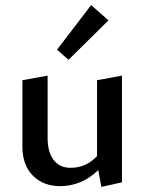

<svg xmlns="http://www.w3.org/2000/svg" viewBox="-20 -725 567 754"><path d="M406 -645 249 -490 204 -530 338 -705ZM361 -410 459 -428V-9L378 9L366 -57Q300 6 216 6Q150 6 109 -35.5Q68 -77 68 -148V-410L167 -428V-183Q167 -128 190.5 -97Q214 -66 257 -66Q318 -66 361 -112Z"/></svg>

Font: EauTestText Semibold
Style: Regular
Weight: 600
Designer: Christian Thalmann (Catharsis Fonts)
Version: Version 0.001;PS 000.001;hotconv 1.0.88;makeotf.lib2.5.64775